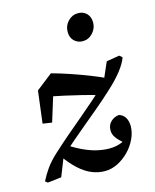

<svg xmlns="http://www.w3.org/2000/svg" viewBox="-126 -824 749 929"><g transform="rotate(-15 249.0 -360.0)"><path d="M284 26Q251 26 219 13Q187 0 155 -29Q123 -58 89 -107L125 -151Q168 -122 205 -105Q242 -88 273.5 -81Q305 -74 333 -74Q352 -74 368.5 -77.5Q385 -81 399.5 -87.5Q414 -94 426 -102L425 -75L410 -81Q383 -105 371.5 -121.5Q360 -138 360 -157Q360 -184 377.5 -200.5Q395 -217 419 -219Q440 -212 450 -194.5Q460 -177 460 -153Q460 -121 445 -89Q430 -57 404.5 -31Q379 -5 348 10.5Q317 26 284 26ZM71 0 2 8 -10 -1Q5 -31 25 -59.5Q45 -88 81 -121Q118 -155 156.5 -188Q195 -221 234.5 -254Q274 -287 312.5 -321Q351 -355 388 -391L429 -485L494 -496L508 -484Q498 -455 470.5 -420Q443 -385 399 -345Q363 -312 326.5 -281Q290 -250 253 -219.5Q216 -189 180.5 -158.5Q145 -128 109 -96ZM51 -274 71 -435 153 -499Q200 -486 244 -471Q288 -456 332 -439Q376 -422 420 -401L360 -334Q316 -347 274 -357.5Q232 -368 188.5 -377.5Q145 -387 95 -397L153 -448L97 -267ZM343 -609Q318 -609 300.5 -625.5Q283 -642 283 -671Q283 -702 304 -724Q325 -746 354 -746Q381 -746 397.5 -729Q414 -712 414 -684Q414 -654 393 -631.5Q372 -609 343 -609Z"/></g></svg>

Font: Source Serif 4 18pt SemiBold
Style: Italic
Weight: 600
Italic angle: -12°
Designer: Frank Grießhammer
Foundry: Adobe Systems Incorporated
Version: Version 4.004;hotconv 1.0.116;makeotfexe 2.5.65601